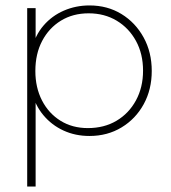

<svg xmlns="http://www.w3.org/2000/svg" viewBox="-20 -490 629 706"><path d="M309 10Q257 10 213.5 -10Q170 -30 139.5 -66.5Q109 -103 97 -152V-309Q109 -360 140 -396Q171 -432 215 -451Q259 -470 309 -470Q375 -470 426.5 -438.5Q478 -407 508 -352.5Q538 -298 538 -229Q538 -161 508.5 -107Q479 -53 427 -21.5Q375 10 309 10ZM80 196V-460H111V-348L101 -237L111 -123V196ZM303 -19Q363 -19 408.5 -46Q454 -73 480 -121Q506 -169 506 -230Q506 -292 480 -339.5Q454 -387 409 -414Q364 -441 306 -441Q248 -441 204 -414Q160 -387 135 -339.5Q110 -292 110 -229Q110 -168 134.5 -120.5Q159 -73 202.5 -46Q246 -19 303 -19Z"/></svg>

Font: Outfit Thin Thin
Style: Regular
Weight: 250
Version: Version 1.100;gftools[0.9.27]